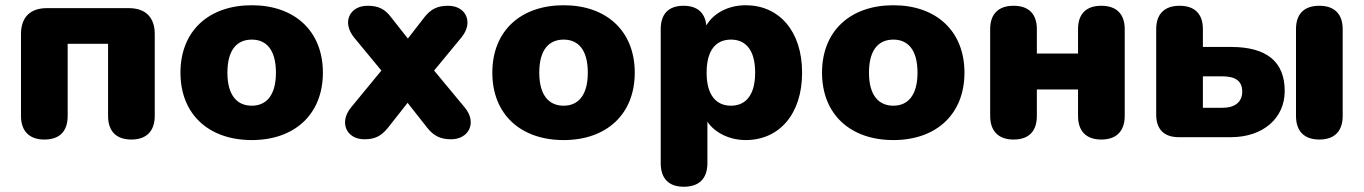

<svg xmlns="http://www.w3.org/2000/svg" viewBox="-20 -523 5199 732"><path d="M149 9C208 9 238 -23 238 -81V-356H392V-81C392 -23 423 9 481 9C538 9 570 -23 570 -81V-393C570 -457 535 -492 471 -492H159C95 -492 60 -457 60 -393V-81C60 -23 92 9 149 9Z M940 11C1103 11 1211 -87 1211 -246C1211 -405 1103 -503 940 -503C776 -503 668 -405 668 -246C668 -87 776 11 940 11ZM940 -120C885 -120 847 -158 847 -246C847 -335 885 -372 940 -372C994 -372 1032 -335 1032 -246C1032 -158 994 -120 940 -120Z M1369 8C1412 8 1435 -6 1460 -37L1534 -131L1608 -37C1633 -5 1659 8 1700 8C1767 8 1800 -55 1752 -113L1635 -254L1739 -380C1787 -438 1756 -501 1689 -501C1647 -501 1622 -488 1597 -456L1535 -376L1472 -456C1448 -488 1424 -501 1381 -501C1314 -501 1282 -439 1330 -380L1434 -254L1318 -113C1271 -55 1302 8 1369 8Z M2129 11C2292 11 2400 -87 2400 -246C2400 -405 2292 -503 2129 -503C1965 -503 1857 -405 1857 -246C1857 -87 1965 11 2129 11ZM2129 -120C2074 -120 2036 -158 2036 -246C2036 -335 2074 -372 2129 -372C2183 -372 2221 -335 2221 -246C2221 -158 2183 -120 2129 -120Z M2587 189C2645 189 2677 158 2677 99V-59C2705 -17 2761 11 2823 11C2950 11 3038 -87 3038 -246C3038 -406 2949 -503 2823 -503C2757 -503 2700 -473 2673 -426C2668 -475 2638 -501 2586 -501C2529 -501 2499 -470 2499 -412V99C2499 158 2530 189 2587 189ZM2767 -120C2712 -120 2674 -158 2674 -246C2674 -335 2712 -372 2767 -372C2821 -372 2859 -335 2859 -246C2859 -158 2821 -120 2767 -120Z M3386 11C3549 11 3657 -87 3657 -246C3657 -405 3549 -503 3386 -503C3222 -503 3114 -405 3114 -246C3114 -87 3222 11 3386 11ZM3386 -120C3331 -120 3293 -158 3293 -246C3293 -335 3331 -372 3386 -372C3440 -372 3478 -335 3478 -246C3478 -158 3440 -120 3386 -120Z M3844 9C3903 9 3933 -23 3933 -81V-182H4090V-81C4090 -23 4121 9 4179 9C4236 9 4268 -23 4268 -81V-412C4268 -470 4236 -501 4179 -501C4121 -501 4090 -470 4090 -412V-319H3933V-412C3933 -470 3902 -501 3844 -501C3787 -501 3755 -470 3755 -412V-81C3755 -23 3787 9 3844 9Z M4673 0C4795 0 4878 -72 4878 -176C4878 -288 4809 -344 4673 -344H4566V-412C4566 -470 4535 -501 4477 -501C4420 -501 4388 -470 4388 -412V-86C4388 -30 4418 0 4474 0ZM5010 9C5068 9 5099 -23 5099 -81V-412C5099 -470 5067 -501 5010 -501C4952 -501 4921 -470 4921 -412V-81C4921 -23 4952 9 5010 9ZM4566 -232H4640C4689 -232 4716 -215 4716 -174C4716 -133 4687 -112 4640 -112H4566Z"/></svg>

Font: Nunito Black
Style: Regular
Weight: 900
Designer: Vernon Adams
Foundry: Vernon Adams
Version: Version 3.602